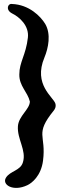

<svg xmlns="http://www.w3.org/2000/svg" viewBox="-20 -821 350 964"><path d="M258 -301C248 -334 146 -396 203 -532C223 -580 237 -650 207 -701C184 -739 126 -798 40 -801C20 -805 6 -772 40 -754C79 -735 127 -691 120 -632C110 -544 77 -510 77 -447C76 -389 119 -359 130 -311C129 -272 74 -239 70 -188C65 -123 114 -66 95 -6C83 36 31 37 10 71C-12 106 45 143 117 109C139 99 186 63 196 -14C213 -146 152 -145 250 -266C254 -271 263 -284 258 -301Z"/></svg>

Font: Carybe
Style: Regular
Weight: 400
Designer: Genilson Lima Santos
Foundry: Genilson Lima Santos
Version: Version 1.010;PS 001.010;hotconv 1.0.70;makeotf.lib2.5.58329